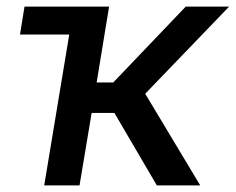

<svg xmlns="http://www.w3.org/2000/svg" viewBox="-20 -561 713 581"><path d="M40.5 -456.5 54.2 -541H250L236.3 -456.5ZM113.8 0 203.6 -541H310.1L272.5 -311.5H322.8L542 -541H673.3L419.4 -277.3L585.9 0H454.6L326.2 -219.2H257.3L220.7 0Z"/></svg>

Font: Inter 17pt Medium
Style: Italic
Weight: 500
Italic angle: -9.3988°
Version: Version 4.001;git-66647c0bb